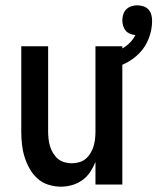

<svg xmlns="http://www.w3.org/2000/svg" viewBox="-20 -694 592 722"><path d="M209 8Q185 8 161.5 0.5Q138 -7 120.5 -23Q103 -39 91 -60.5Q79 -82 72 -105Q65 -128 62.5 -152Q60 -176 60 -200V-520H161V-200Q161 -186 162.5 -172Q164 -158 168 -144.5Q172 -131 179.5 -118.5Q187 -106 197.5 -97Q208 -88 222 -84Q236 -80 250 -80Q264 -80 278 -84Q292 -88 302.5 -97Q313 -106 320.5 -118.5Q328 -131 332 -144.5Q336 -158 337.5 -172Q339 -186 339 -200V-520H440V0H339V-85Q331 -65 319 -47Q307 -29 289.5 -16.5Q272 -4 251 2Q230 8 209 8ZM390 -432 373 -486Q391 -490 408 -496.5Q425 -503 440.5 -512Q456 -521 468.5 -533.5Q481 -546 489 -562Q479 -563 469 -567Q459 -571 452.5 -579Q446 -587 443 -597Q440 -607 440 -618Q440 -629 443.5 -640Q447 -651 455 -659Q463 -667 474 -670.5Q485 -674 496 -674Q507 -674 518.5 -670.5Q530 -667 538 -658.5Q546 -650 549 -638.5Q552 -627 552 -616Q552 -583 540 -551Q528 -519 505 -495Q482 -471 452 -456Q422 -441 390 -432Z"/></svg>

Font: Zed Mono Semibold
Style: Regular
Weight: 600
Monospace: yes
Designer: Belleve Invis
Foundry: Belleve Invis
Version: Version 1.0.0; ttfautohint (v1.8.4)